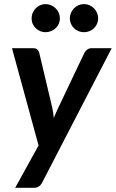

<svg xmlns="http://www.w3.org/2000/svg" viewBox="-20 -748 564 936"><path d="M185.5 142Q172.5 167.5 145.5 167.5H54L168 -39L38.5 -513H142Q155.5 -513 162.2 -506.2Q169 -499.5 171.5 -490L234.5 -224Q237.5 -211 239.2 -198.5Q241 -186 242 -173Q247.5 -186 253.2 -198.8Q259 -211.5 265 -224.5L391.5 -490.5Q396.5 -500.5 406 -506.8Q415.5 -513 425.5 -513H524.5ZM272 -658Q272 -644 266.5 -631.8Q261 -619.5 251.2 -610.5Q241.5 -601.5 228.8 -596.2Q216 -591 201.5 -591Q188 -591 175.8 -596.2Q163.5 -601.5 154.2 -610.5Q145 -619.5 139.5 -631.8Q134 -644 134 -658Q134 -672.5 139.5 -685.2Q145 -698 154.2 -707.5Q163.5 -717 175.8 -722.5Q188 -728 201.5 -728Q216 -728 228.8 -722.5Q241.5 -717 251.2 -707.5Q261 -698 266.5 -685.2Q272 -672.5 272 -658ZM458.5 -658Q458.5 -644 453 -631.8Q447.5 -619.5 438.2 -610.5Q429 -601.5 416.2 -596.2Q403.5 -591 389 -591Q375 -591 362.5 -596.2Q350 -601.5 340.8 -610.5Q331.5 -619.5 326 -631.8Q320.5 -644 320.5 -658Q320.5 -672.5 326 -685.2Q331.5 -698 340.8 -707.5Q350 -717 362.5 -722.5Q375 -728 389 -728Q403.5 -728 416.2 -722.5Q429 -717 438.2 -707.5Q447.5 -698 453 -685.2Q458.5 -672.5 458.5 -658Z"/></svg>

Font: Lato TR
Style: Bold Italic
Weight: 700
Italic angle: -12°
Designer: Lukasz Dziedzic
Foundry: tyPoland Lukasz Dziedzic
Version: Version 1.104 2013